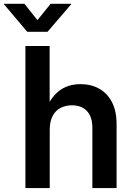

<svg xmlns="http://www.w3.org/2000/svg" viewBox="-73 -963 675 983"><path d="M181.6 -297.9V0H57.1V-727.5H181.2V-390.1H157.7Q182.1 -459.5 227.3 -495.8Q272.5 -532.2 339.4 -532.2Q394 -532.2 435.5 -508.5Q477.1 -484.9 500.5 -439.5Q523.9 -394 523.9 -327.6V0H399.9V-308.1Q399.9 -364.7 372.3 -394.3Q344.7 -423.8 294.9 -423.8Q262.7 -423.8 236.8 -410.4Q210.9 -397 196.3 -368.9Q181.6 -340.8 181.6 -297.9ZM52.2 -943.4 118.7 -859.9 186 -943.4H292V-941.9L170.4 -800.3H66.4L-53.2 -941.9V-943.4Z"/></svg>

Font: Inter 28pt SemiBold
Style: Regular
Weight: 600
Designer: Rasmus Andersson
Foundry: rsms
Version: Version 4.001;git-66647c0bb